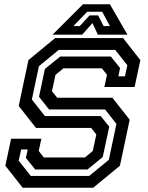

<svg xmlns="http://www.w3.org/2000/svg" viewBox="-20 -878 691 898"><path d="M86 0 5 -103 32 -229H173.5L161 -172L185 -141.5H377L414 -172L430.5 -249L406.5 -279.5H148.5L67.5 -382.5L113 -597L238 -700H555.5L636.5 -597L609.5 -471H468L480.5 -528L456.5 -558.5H277L239.5 -528L223 -451.5L247.5 -421H505.5L586.5 -318L541 -103L416 0ZM124 -55H397L489 -130.5L524.5 -298.5L471.5 -366H209.5L162.5 -425.5L190 -555.5L261.5 -613.5H498.5L541.5 -560L533.5 -521H564.5L575.5 -573L519 -644.5H254.5L162 -568.5L129 -412.5L190 -335H451L491 -285.5L460.5 -143.5L389.5 -85.5H144.5L101 -139.5L109.5 -179H79L67.5 -126.5ZM368 -858H494L576 -716H437.5L412.5 -770L364.5 -716H226ZM388 -823 323 -756H353L399 -806H439L464.5 -756H494L458 -823Z"/></svg>

Font: Tourney SemiBold
Style: Italic
Weight: 600
Italic angle: -12°
Version: Version 1.015